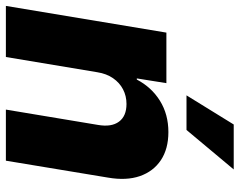

<svg xmlns="http://www.w3.org/2000/svg" viewBox="-106 -714 815 653"><g transform="rotate(90 301.5 -387.5)"><path d="M220.7 -311 168.9 0H-4.9L85.9 -545.9H257.8L241.7 -445.3H245.6Q271.5 -495.1 317.6 -523.9Q363.8 -552.7 424.3 -552.7Q481.4 -552.7 519.8 -527.1Q558.1 -501.5 574 -455.6Q589.8 -409.7 579.1 -347.7L521.5 0H347.7L399.9 -313.5Q407.7 -358.9 388.9 -384.5Q370.1 -410.2 328.6 -410.2Q301.3 -410.2 278.8 -398.4Q256.3 -386.7 241 -364.5Q225.6 -342.3 220.7 -311ZM299.3 -614.3 398.4 -774.9H551.3L417 -614.3Z"/></g></svg>

Font: Inter Tight ExtraBold
Style: Italic
Weight: 800
Italic angle: -9.39999°
Designer: Rasmus Andersson
Foundry: rsms
Version: Version 3.004